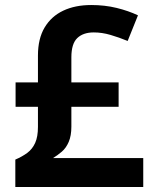

<svg xmlns="http://www.w3.org/2000/svg" viewBox="-20 -744 618 764"><path d="M343 -724Q397 -724 444 -712.5Q491 -701 529 -683L488 -581Q454 -595 420 -605Q386 -615 353 -615Q311 -615 287.5 -592.5Q264 -570 264 -516V-416H452V-319H264V-240Q264 -204 253.5 -179.5Q243 -155 226 -140.5Q209 -126 191 -115H550V0H41V-109Q69 -121 89 -136Q109 -151 120 -175.5Q131 -200 131 -239V-319H42V-416H131V-523Q131 -590 157.5 -634.5Q184 -679 231.5 -701.5Q279 -724 343 -724Z"/></svg>

Font: Noto Sans Oriya SemiBold
Style: Regular
Weight: 600
Version: Version 2.003